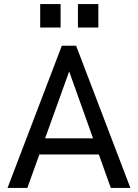

<svg xmlns="http://www.w3.org/2000/svg" viewBox="-20 -921 677 941"><path d="M283 -697H353L619 0H523L464.5 -164H173L114 0H17ZM436 -243 319 -571 201 -243ZM362 -901H462V-786H362ZM177 -901H277V-786H177Z"/></svg>

Font: HK Grotesk
Style: Regular
Weight: 400
Designer: Alfredo Marco Pradil
Foundry: Hanken Design Co.
Version: Version 3.001